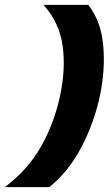

<svg xmlns="http://www.w3.org/2000/svg" viewBox="-80 -698 455 790"><path d="M-60 72Q35 0 89 -95.5Q143 -191 167 -303Q191 -415 177.5 -510.5Q164 -606 99 -678H283Q335 -613 344.5 -513Q354 -413 331 -303Q307 -192 255 -92.5Q203 7 123 72Z"/></svg>

Font: Kanit SemiBold
Style: Italic
Weight: 600
Italic angle: -12°
Designer: Katatrad Team
Foundry: CadsonDemak
Version: Version 2.000; ttfautohint (v1.8.3)